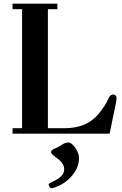

<svg xmlns="http://www.w3.org/2000/svg" viewBox="-20 -713 652 1024"><path d="M239.3 270.5Q239.3 265.6 260.7 255.9Q291 242.2 306.6 226.6Q322.3 210.9 322.3 189.5Q322.3 158.2 284.2 130.9Q265.6 117.2 258.8 110.4Q252 103.5 252 97.7Q252 85.9 277.3 77.1Q291 72.3 312.5 57.6Q328.1 46.9 344.7 46.9Q361.3 46.9 381.3 75.2Q401.4 103.5 401.4 130.9Q401.4 195.3 338.9 249Q320.3 265.6 293 278.3Q265.6 291 253.9 291Q249 291 244.1 283.2Q239.3 275.4 239.3 270.5ZM46.9 0V-29.3H97.7V-664.1H46.9V-693.4H286.1V-664.1H235.4V-29.3H325.2Q441.4 -29.3 503.9 -103.5Q541 -146.5 560.5 -191.4Q568.4 -209 584 -209Q591.8 -209 596.7 -203.6Q601.6 -198.2 601.6 -191.4Q601.6 -176.8 595.7 -150.4L564.5 0Z"/></svg>

Font: Monomakh Unicode TT
Style: Medium
Weight: 500
Designer: Alexey Kryukov, Aleksandr Andreev
Version: Version 1.1